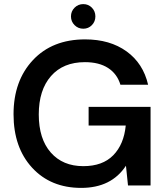

<svg xmlns="http://www.w3.org/2000/svg" viewBox="-20 -904 812 936"><path d="M376 12Q227 12 136.5 -86.5Q46 -185 46 -347Q46 -510 140.5 -611Q235 -712 395 -712Q516 -712 597 -653.5Q678 -595 702 -491H567Q551 -544 507 -572.5Q463 -601 394 -601Q288 -601 228.5 -533Q169 -465 169 -346Q169 -227 227.5 -160.5Q286 -94 386 -94Q480 -94 532 -147Q584 -200 593 -292H412V-383H714V0H604L594 -96Q523 12 376 12ZM428 -781.5Q411 -764 386 -764Q361 -764 343.5 -781.5Q326 -799 326 -824Q326 -849 343.5 -866.5Q361 -884 386 -884Q411 -884 428 -866.5Q445 -849 445 -824Q445 -799 428 -781.5Z"/></svg>

Font: AWOL-DM SemiBold
Style: Regular
Weight: 600
Designer: Colophon Foundry, Jonny Pinhorn, Mikhail Sharanda
Foundry: Colophon Foundry
Version: Version 1.000;Glyphs 3.2.3 (3260)